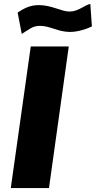

<svg xmlns="http://www.w3.org/2000/svg" viewBox="-20 -960 489 980"><path d="M449 -825 441 -940C411 -934 380 -901 335 -901C293 -901 244 -934 178 -934C132 -934 101 -916 70 -896L91 -787C130 -810 145 -828 184 -828C236 -828 276 -797 337 -797C378 -797 422 -812 449 -825ZM137 -723 35 0H230L331 -723Z"/></svg>

Font: United Sans Black
Style: Italic
Weight: 900
Italic angle: -8°
Designer: Pablo Impallari, Rodrigo Fuenzalida (Modified by Dan O. Williams)
Version: Version 1.000;PS 001.000;hotconv 1.0.88;makeotf.lib2.5.64775